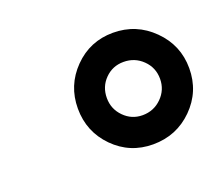

<svg xmlns="http://www.w3.org/2000/svg" viewBox="-61 -785 522 447"><g transform="rotate(-20 200.0 -561.0)"><path d="M252 -422.9Q194.8 -422.9 155 -463.1Q115.2 -503.4 115.2 -561Q115.2 -618.2 155 -658.7Q194.8 -699.2 252 -699.2Q309.6 -699.2 350.3 -658.7Q391.1 -618.2 391.1 -561Q391.1 -503.4 350.6 -463.1Q310.1 -422.9 252 -422.9ZM252 -495.1Q279.8 -495.1 299.3 -514.4Q318.8 -533.7 318.8 -561Q318.8 -588.9 299.3 -607.9Q279.8 -627 252 -627Q224.6 -627 205.8 -607.9Q187 -588.9 187 -561Q187 -533.7 206.1 -514.4Q225.1 -495.1 252 -495.1Z"/></g></svg>

Font: Archivo Expanded
Style: Bold Italic
Weight: 700
Width: 7
Italic angle: -10°
Designer: Hector Gatti
Foundry: Omnibus-Type
Version: Version 2.001